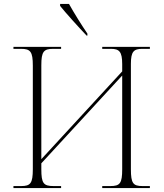

<svg xmlns="http://www.w3.org/2000/svg" viewBox="-20 -951 827 971"><path d="M418 -771H422V-781C394 -822 354 -886 329 -931H284V-921C312 -886 376 -815 418 -771ZM48 0H289V-10H251C200 -10 189 -24 189 -95V-125L598 -569V-95C598 -24 587 -10 538 -10H497V0H738V-10H701C653 -10 642 -24 642 -95V-628C642 -690 656 -704 700 -704H738V-714H497V-704H541C583 -704 598 -690 598 -627V-590L189 -146V-621C189 -690 201 -704 249 -704H289V-714H48V-704H86C134 -704 146 -690 146 -619V-95C146 -24 134 -10 87 -10H48Z"/></svg>

Font: Noto Serif Display ExtraLight
Style: Regular
Weight: 200
Designer: Monotype Design Team
Foundry: Monotype Imaging Inc.
Version: Version 2.009